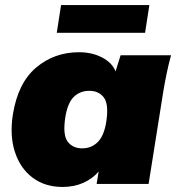

<svg xmlns="http://www.w3.org/2000/svg" viewBox="-20 -729 698 761"><path d="M228 12Q158 12 109 -25Q60 -62 39 -127Q18 -192 31 -275Q51 -400 123 -461Q195 -522 293 -522Q345 -522 385 -501Q425 -480 438 -446L458 -510H658Q648 -474 640.5 -437.5Q633 -401 627 -365L569 0H363L371 -49Q347 -21 310.5 -4.5Q274 12 228 12ZM306 -141Q342 -141 367 -165.5Q392 -190 401 -245Q412 -315 392 -342Q372 -369 334 -369Q297 -369 272.5 -345Q248 -321 239 -265Q228 -195 248 -168Q268 -141 306 -141ZM205 -599 222 -709H572L555 -599Z"/></svg>

Font: Mulish ExtraBlack
Style: Italic
Weight: 1000
Italic angle: -9°
Designer: Vernon Adams
Foundry: Vernon Adams
Version: Version 3.603; ttfautohint (v1.8.3)